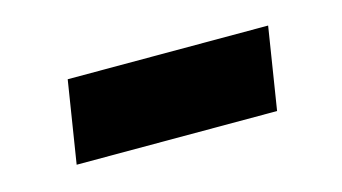

<svg xmlns="http://www.w3.org/2000/svg" viewBox="-33 -413 507 285"><g transform="rotate(-15 220.0 -271.0)"><path d="M59 -208 79 -334H387L367 -208Z"/></g></svg>

Font: Nunito Sans 7pt ExtraBold
Style: Italic
Weight: 800
Italic angle: -9°
Designer: Vernon Adams
Foundry: Vernon Adams
Version: Version 3.101;gftools[0.9.27]